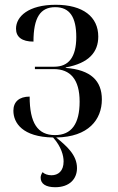

<svg xmlns="http://www.w3.org/2000/svg" viewBox="-20 -565 495 803"><path d="M211 218C270 218 302 184 302 138C302 83 259 46 215 10C350 8 406 -65 406 -149C406 -227 360 -273 255 -281V-283C353 -301 391 -348 391 -412C391 -495 327 -545 213 -545C99 -545 47 -496 47 -445C47 -410 72 -391 120 -391C120 -492 149 -535 211 -535C272 -535 299 -493 299 -410C299 -326 267 -286 207 -286H126V-276H205C274 -276 313 -233 313 -140C313 -47 279 0 210 0C137 0 104 -51 104 -161C60 -161 36 -139 36 -102C36 -51 74 8 202 10C237 49 246 87 246 110C246 151 223 168 195 168C180 168 166 163 158 155C153 163 150 170 150 178C150 204 172 218 211 218Z"/></svg>

Font: Noto Serif Display SemiCondensed
Style: Regular
Weight: 400
Width: 4
Designer: Monotype Design Team
Foundry: Monotype Imaging Inc.
Version: Version 2.009